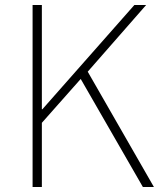

<svg xmlns="http://www.w3.org/2000/svg" viewBox="-20 -746 647 766"><path d="M110 -726H147V-310H149L516 -726H563L330 -460L594 0H550L302 -431L147 -256V0H110Z"/></svg>

Font: Noto Sans CJK TC Thin
Style: Regular
Weight: 250
Designer: Ryoko NISHIZUKA ???? (kana & ideographs); Paul D. Hunt (Latin, Greek & Cyrillic); Wenlong ZHANG ??? (bopomofo); Sandoll 
Foundry: Adobe Systems Incorporated
Version: Version 1.004 January 19, 2016